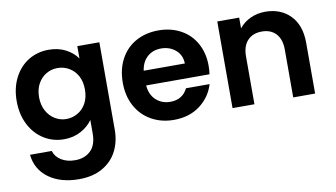

<svg xmlns="http://www.w3.org/2000/svg" viewBox="-81 -750 2118 1209"><g transform="rotate(-10 978.0 -145.0)"><path d="M286 -563Q348 -563 395 -538.5Q442 -514 469 -475V-554H610V4Q610 81 579 141.5Q548 202 486 237.5Q424 273 336 273Q218 273 142.5 218Q67 163 57 68H196Q207 106 243.5 128.5Q280 151 332 151Q393 151 431 114.5Q469 78 469 4V-82Q442 -43 394.5 -17Q347 9 286 9Q216 9 158 -27Q100 -63 66.5 -128.5Q33 -194 33 -279Q33 -363 66.5 -428Q100 -493 157.5 -528Q215 -563 286 -563ZM469 -277Q469 -328 449 -364.5Q429 -401 395 -420.5Q361 -440 322 -440Q283 -440 250 -421Q217 -402 196.5 -365.5Q176 -329 176 -279Q176 -229 196.5 -191.5Q217 -154 250.5 -134Q284 -114 322 -114Q361 -114 395 -133.5Q429 -153 449 -189.5Q469 -226 469 -277Z M1262 -289Q1262 -259 1258 -235H853Q858 -175 895 -141Q932 -107 986 -107Q1064 -107 1097 -174H1248Q1224 -94 1156 -42.5Q1088 9 989 9Q909 9 845.5 -26.5Q782 -62 746.5 -127Q711 -192 711 -277Q711 -363 746 -428Q781 -493 844 -528Q907 -563 989 -563Q1068 -563 1130.5 -529Q1193 -495 1227.5 -432.5Q1262 -370 1262 -289ZM1117 -329Q1116 -383 1078 -415.5Q1040 -448 985 -448Q933 -448 897.5 -416.5Q862 -385 854 -329Z M1671 -562Q1770 -562 1831 -499.5Q1892 -437 1892 -325V0H1752V-306Q1752 -372 1719 -407.5Q1686 -443 1629 -443Q1571 -443 1537.5 -407.5Q1504 -372 1504 -306V0H1364V-554H1504V-485Q1532 -521 1575.5 -541.5Q1619 -562 1671 -562Z"/></g></svg>

Font: MSTAGE SemiBold
Style: Regular
Weight: 600
Designer: Ninad Kale (Devanagari), Jonny Pinhorn (Latin)
Foundry: Indian Type Foundry
Version: 4.004